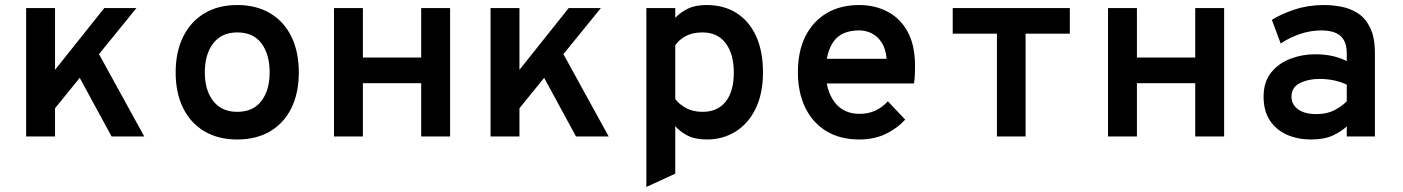

<svg xmlns="http://www.w3.org/2000/svg" viewBox="-20 -543 5584 764"><path d="M163 -68V-220L395 -511H523ZM84 0V-511H199V0ZM424 0 273 -278 349 -373 554 0Z M924 12Q848.5 12 793.5 -20.5Q738.5 -53 708.8 -112.8Q679 -172.5 679 -255Q679 -336.5 708.8 -396.8Q738.5 -457 793.5 -490Q848.5 -523 924 -523Q1000 -523 1055 -490.2Q1110 -457.5 1139.5 -397.2Q1169 -337 1169 -255Q1169 -173 1139.5 -113Q1110 -53 1055 -20.5Q1000 12 924 12ZM924 -98Q987 -98 1020 -141Q1053 -184 1053 -255Q1053 -326.5 1020.5 -370.2Q988 -414 924 -414Q862 -414 828.5 -370.5Q795 -327 795 -255Q795 -184 828.5 -141Q862 -98 924 -98Z M1309 0V-511H1424V-314H1656V-511H1771V0H1656V-212H1424V0Z M2011 -68V-220L2243 -511H2371ZM1932 0V-511H2047V0ZM2272 0 2121 -278 2197 -373 2402 0Z M2552 201V-511H2667V-472Q2687.5 -494 2717.2 -508.5Q2747 -523 2792 -523Q2860 -523 2910.2 -491.5Q2960.5 -460 2988.2 -400Q3016 -340 3016 -255Q3016 -171 2987 -111.2Q2958 -51.5 2907.5 -19.8Q2857 12 2793 12Q2746.5 12 2716.5 -3.2Q2686.5 -18.5 2667 -41V148ZM2776 -98Q2835.5 -98 2867.8 -138.8Q2900 -179.5 2900 -255Q2900 -327 2868 -370.5Q2836 -414 2775 -414Q2737 -414 2710.2 -400.2Q2683.5 -386.5 2667 -363V-149Q2681.5 -129 2709 -113.5Q2736.5 -98 2776 -98Z M3399 12Q3323 12 3268.2 -21.2Q3213.5 -54.5 3184.2 -114.8Q3155 -175 3155 -256Q3155 -339 3185 -398.8Q3215 -458.5 3269.8 -490.8Q3324.5 -523 3399 -523Q3460.5 -523 3511 -497Q3561.5 -471 3591.2 -417.5Q3621 -364 3621 -281Q3621 -267.5 3620.5 -249Q3620 -230.5 3617 -211H3243V-309H3508Q3504.5 -348.5 3488.5 -373.5Q3472.5 -398.5 3449 -410.2Q3425.5 -422 3399 -422Q3328.5 -422 3297.2 -378Q3266 -334 3266 -258Q3266 -182.5 3301.2 -136.2Q3336.5 -90 3400 -90Q3434 -90 3461.5 -102Q3489 -114 3513 -140L3582 -67Q3550 -32 3504.2 -10Q3458.5 12 3399 12Z M3947 0V-409H3771V-511H4237V-409H4061V0Z M4389 0V-511H4504V-314H4736V-511H4851V0H4736V-212H4504V0Z M5197 12Q5143.5 12 5100.8 -7Q5058 -26 5033 -63.8Q5008 -101.5 5008 -158Q5008 -217 5038 -254.2Q5068 -291.5 5114.8 -309.2Q5161.5 -327 5212 -327Q5251 -327 5281.5 -320.2Q5312 -313.5 5339 -300V-330Q5339 -364 5327 -384.2Q5315 -404.5 5292.2 -413.2Q5269.5 -422 5238 -422Q5195.5 -422 5153.8 -408Q5112 -394 5076 -370L5041 -464Q5078 -487.5 5132 -505.2Q5186 -523 5248 -523Q5282 -523 5317.8 -516.2Q5353.5 -509.5 5383.8 -489.8Q5414 -470 5432.5 -431.8Q5451 -393.5 5451 -331V0H5339V-40Q5318 -20 5283.8 -4Q5249.5 12 5197 12ZM5218 -89Q5260 -89 5289.8 -104.5Q5319.5 -120 5339 -140V-206Q5318 -216.5 5289.8 -222.8Q5261.5 -229 5230 -229Q5186 -229 5152.5 -212.2Q5119 -195.5 5119 -158Q5119 -127.5 5145 -108.2Q5171 -89 5218 -89Z"/></svg>

Font: Overpass Mono Light
Style: Regular
Weight: 300
Monospace: yes
Designer: Delve Withrington, Dave Bailey
Foundry: Delve Fonts LLC
Version: Version 4.000